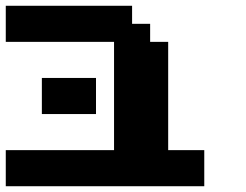

<svg xmlns="http://www.w3.org/2000/svg" viewBox="-20 -645 852 665"><path d="M0 0H687.5V-125H562.5V-500H500V-562.5H437.5V-625H0V-500H375V-125H0ZM125 -250H312.5V-375H125Z"/></svg>

Font: Faithful 32x
Style: Semibold
Weight: 400
Foundry: Faithful Resource Pack
Version: Version 1.0; January 27, 2023